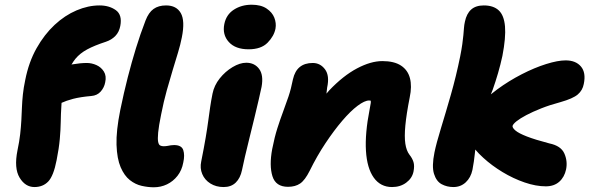

<svg xmlns="http://www.w3.org/2000/svg" viewBox="-20 -783 2509 814"><path d="M126 10Q87 10 63 -30Q39 -70 54 -145Q62 -183 65.5 -214Q69 -245 70.5 -273Q72 -301 73 -327.5Q74 -354 77 -382.5Q80 -411 87 -444Q102 -520 135 -578.5Q168 -637 211.5 -677.5Q255 -718 304.5 -739Q354 -760 402 -760Q443 -760 471 -740Q499 -720 490 -673Q485 -647 469 -630.5Q453 -614 429 -606Q380 -590 349.5 -573.5Q319 -557 300 -534Q291 -523 283 -509Q285 -509 286 -510Q321 -516 348 -516Q369 -516 389 -507Q409 -498 420.5 -479.5Q432 -461 426 -434Q422 -412 407 -395Q392 -378 367 -376Q321 -372 290 -364Q260 -356 241 -347Q240 -339 240 -330Q238 -300 237.5 -266.5Q237 -233 233.5 -193.5Q230 -154 220 -104Q207 -37 184.5 -13.5Q162 10 126 10ZM632 11Q608 11 581 5Q554 -1 530.5 -19.5Q507 -38 491.5 -74Q476 -110 474 -169Q472 -228 490 -317Q505 -390 521.5 -454.5Q538 -519 556.5 -579Q575 -639 597 -696Q610 -730 631 -745Q652 -760 684 -760Q728 -760 746.5 -727.5Q765 -695 751 -625Q745 -594 734.5 -559.5Q724 -525 712 -485.5Q700 -446 687 -399.5Q674 -353 663 -297Q653 -248 650.5 -221Q648 -194 650.5 -181.5Q653 -169 659.5 -166Q666 -163 673 -163Q683 -163 690.5 -164.5Q698 -166 704.5 -167Q711 -168 718 -168Q750 -168 757 -146.5Q764 -125 757 -94Q751 -61 732.5 -37.5Q714 -14 688 -1.5Q662 11 632 11Z M928 10Q896 10 872 -5Q848 -20 837.5 -45Q827 -70 833 -98Q845 -158 852 -199.5Q859 -241 863 -271.5Q867 -302 871 -329Q875 -356 881 -386Q888 -421 911.5 -450.5Q935 -480 966 -498.5Q997 -517 1024 -517Q1059 -517 1078.5 -491Q1098 -465 1089 -415Q1085 -396 1077 -361Q1069 -326 1058.5 -283Q1048 -240 1037.5 -197.5Q1027 -155 1018.5 -119Q1010 -83 1006 -62Q999 -28 979.5 -9Q960 10 928 10ZM1034 -574Q978 -574 950 -605Q922 -636 931 -681Q939 -721 971.5 -742Q1004 -763 1047 -763Q1086 -763 1110 -747Q1134 -731 1143 -708Q1152 -685 1148 -662Q1142 -630 1114.5 -602Q1087 -574 1034 -574Z M1642 10Q1593 10 1564.5 -30Q1536 -70 1531.5 -143.5Q1527 -217 1547 -319Q1550 -335 1552 -347Q1552 -352 1552 -356Q1549 -357 1545 -357Q1526 -357 1496 -334.5Q1466 -312 1431 -271Q1396 -230 1360 -176Q1324 -122 1293 -59Q1273 -19 1252.5 -5Q1232 9 1201 9Q1149 9 1135 -36Q1121 -81 1134 -151Q1144 -202 1156 -239.5Q1168 -277 1180 -309Q1192 -341 1203 -373.5Q1214 -406 1222 -447Q1230 -482 1251 -499Q1272 -516 1306 -516Q1338 -516 1358 -489Q1378 -462 1367 -412Q1366 -398 1364 -386Q1370 -393 1376 -400Q1435 -462 1493.5 -493Q1552 -524 1601 -524Q1651 -524 1680 -505Q1709 -486 1718 -451.5Q1727 -417 1717 -370Q1703 -299 1698.5 -251Q1694 -203 1698.5 -173.5Q1703 -144 1716 -127Q1728 -112 1733 -96Q1738 -80 1733 -55Q1727 -27 1702 -8.5Q1677 10 1642 10Z M2294 7Q2252 7 2204 -9.5Q2156 -26 2110.5 -53.5Q2065 -81 2029 -114Q2010 -131 1995 -149Q1994 -139 1993 -131Q1990 -100 1983 -63Q1976 -30 1954.5 -10Q1933 10 1902 10Q1875 10 1852.5 -2Q1830 -14 1820 -46Q1810 -78 1822 -137Q1830 -176 1849.5 -239.5Q1869 -303 1891.5 -381.5Q1914 -460 1931 -544Q1937 -574 1940 -596Q1943 -618 1944.5 -634Q1946 -650 1947 -664Q1948 -678 1951 -691Q1958 -725 1977.5 -742.5Q1997 -760 2031 -760Q2072 -760 2094.5 -739Q2117 -718 2121 -671Q2125 -624 2110 -546Q2102 -509 2091.5 -473Q2081 -437 2069 -403Q2065 -393 2061 -383Q2074 -393 2088 -404Q2137 -440 2191.5 -468Q2246 -496 2295.5 -511.5Q2345 -527 2378 -527Q2421 -527 2443 -501Q2465 -475 2455 -427Q2450 -400 2429.5 -382.5Q2409 -365 2356 -350Q2311 -338 2274.5 -323.5Q2238 -309 2211.5 -295Q2185 -281 2170 -269Q2155 -257 2153 -249Q2152 -241 2165.5 -229.5Q2179 -218 2213.5 -204.5Q2248 -191 2309 -175Q2358 -165 2372.5 -132.5Q2387 -100 2380 -65Q2373 -32 2351 -12.5Q2329 7 2294 7Z"/></svg>

Font: Shantell Sans Light ExtraBold
Style: Italic
Weight: 800
Italic angle: -11°
Version: Version 1.008;[ac192a2d6]